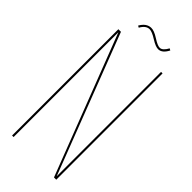

<svg xmlns="http://www.w3.org/2000/svg" viewBox="-261 -853 894 894"><g transform="rotate(45 185.5 -406.5)"><path d="M272 -806 281 -801Q263 -766 238 -765Q221 -764 190 -783.5Q159 -803 143 -803Q119 -803 102 -772L93 -777Q113 -812 143 -813Q162 -814 193 -794Q224 -774 238 -775Q256 -776 272 -806ZM50 -690V0H40V-700H57L321 -13V-700H331V0H316Z"/></g></svg>

Font: Bebas Neue Thin
Style: Regular
Weight: 200
Designer: Ryoichi Tsunekawa
Foundry: Ryoichi Tsunekawa
Version: Version 1.003;PS 001.003;hotconv 1.0.70;makeotf.lib2.5.58329